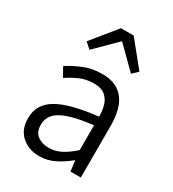

<svg xmlns="http://www.w3.org/2000/svg" viewBox="-199 -935 956 1059"><g transform="rotate(30 279.0 -405.5)"><path d="M217 13Q150 13 105 -26.5Q60 -66 60 -139Q60 -228 140.5 -275Q221 -322 395 -341Q396 -378 386.5 -411Q377 -444 352 -465Q327 -486 280 -486Q231 -486 189 -467Q147 -448 116 -426L84 -484Q119 -507 173.5 -530.5Q228 -554 293 -554Q359 -554 399 -526.5Q439 -499 457.5 -449.5Q476 -400 476 -335V0H410L402 -66H399Q360 -33 314 -10Q268 13 217 13ZM239 -53Q280 -53 317 -72Q354 -91 395 -128V-286Q300 -275 243.5 -256Q187 -237 163 -209Q139 -181 139 -144Q139 -95 168.5 -74Q198 -53 239 -53ZM128 -667 256 -824H337L464 -667L429 -634L299 -763H295L165 -634Z"/></g></svg>

Font: Source Han Sans SC Normal
Style: Regular
Weight: 350
Designer: Ryoko NISHIZUKA 西塚涼子 (kana, bopomofo & ideographs); Paul D. Hunt (Latin, Greek & Cyrillic); Sandoll Communications 산돌커뮤니
Foundry: Adobe
Version: Version 2.004;hotconv 1.0.118;makeotfexe 2.5.65603